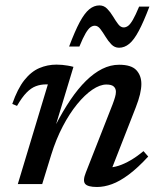

<svg xmlns="http://www.w3.org/2000/svg" viewBox="-20 -698 603 728"><path d="M44.5 -296.5 26.5 -304Q46.5 -361.5 72.2 -394Q98 -426.5 129 -439.8Q160 -453 194 -453Q205.5 -453 216 -452Q226.5 -451 237 -449.2Q247.5 -447.5 258.5 -444.5L191 -221.5V-224Q218.5 -277 247.2 -319.5Q276 -362 306 -391.5Q336 -421 367.5 -436.8Q399 -452.5 431.5 -452.5Q478 -452.5 497 -432Q516 -411.5 516 -379.5Q516 -362.5 510.8 -340.2Q505.5 -318 494.5 -290L395.5 -37L388 -63Q408 -62.5 429.8 -69.5Q451.5 -76.5 475.5 -90.5Q499.5 -104.5 524 -125L542 -104.5Q502.5 -61.5 468.2 -36Q434 -10.5 404.5 0.2Q375 11 348 11Q312.5 11 302.8 -1Q293 -13 305.5 -44L407 -302.5Q413 -318.5 416.2 -329.8Q419.5 -341 419.5 -350Q419.5 -362.5 411.2 -370Q403 -377.5 383.5 -377.5Q359 -377.5 330.2 -358Q301.5 -338.5 272.5 -303Q243.5 -267.5 218 -218.8Q192.5 -170 174.5 -112L140 0H47.5L161.5 -378Q160 -378 158.2 -378Q156.5 -378 154.5 -378Q134 -378 116 -371.2Q98 -364.5 80.8 -347Q63.5 -329.5 44.5 -296.5ZM546.5 -673Q524.5 -615 506.2 -580.8Q488 -546.5 470 -531.8Q452 -517 431.5 -517Q414.5 -517 402.2 -529.8Q390 -542.5 380 -559Q370 -575.5 360.5 -588Q351 -600.5 339.5 -600.5Q331 -600.5 322.8 -594.5Q314.5 -588.5 304.5 -571.5Q294.5 -554.5 281 -521.5H242Q264 -580 282.2 -614Q300.5 -648 318.5 -662.8Q336.5 -677.5 357 -677.5Q374 -677.5 386.2 -665Q398.5 -652.5 408.5 -635.8Q418.5 -619 428 -606.5Q437.5 -594 449 -594Q457.5 -594 465.8 -600Q474 -606 484 -623.2Q494 -640.5 507.5 -673Z"/></svg>

Font: Newsreader 16pt 16pt Medium
Style: Italic
Weight: 500
Italic angle: -17°
Version: Version 1.003